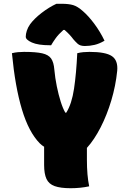

<svg xmlns="http://www.w3.org/2000/svg" viewBox="-20 -984 690 1014"><path d="M451 0Q428 5 403.5 7.5Q379 10 353 10Q300 10 269 -1Q238 -12 225.5 -39Q213 -66 213 -113V-209Q201 -216 190 -227Q132 -286 96 -405.5Q60 -525 43 -703Q59 -707 75 -708.5Q91 -710 107 -710Q169 -710 202.5 -702.5Q236 -695 250 -675Q264 -655 267 -616Q271 -572 280 -528Q289 -484 300.5 -447.5Q312 -411 325 -389H330Q359 -435 371 -515.5Q383 -596 388 -703Q404 -707 420 -708.5Q436 -710 452 -710Q538 -710 571 -687.5Q604 -665 599 -610Q591 -531 568 -454Q545 -377 511.5 -311.5Q478 -246 439 -203V-140Q439 -57 451 0ZM278 -964H307Q343 -964 366.5 -957Q390 -950 418 -925Q447 -900 478 -858.5Q509 -817 532 -769Q505 -753 479.5 -747Q454 -741 428 -741Q403 -741 390 -753Q377 -765 367 -777Q359 -788 348 -800Q337 -812 321 -826H315Q289 -803 274 -782Q259 -761 250 -745H244Q181 -745 148.5 -759.5Q116 -774 116 -790Q116 -804 121.5 -821.5Q127 -839 139 -856Q161 -886 200 -916Q239 -946 278 -964Z"/></svg>

Font: Recursive Sn Csl St XBk
Style: Regular
Weight: 1000
Version: Version 1.079;hotconv 1.0.112;makeotfexe 2.5.65598; ttfautoh